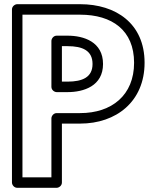

<svg xmlns="http://www.w3.org/2000/svg" viewBox="-20 -870 732 915"><path d="M250 -431H302C379 -431 471 -460.1 471 -565C471 -670.7 379.1 -700 302 -700H250C234.9 -700 225 -685.7 225 -675V-456C225 -440.9 239.3 -431 250 -431ZM275 -481V-650H302C372.9 -650 421 -629.3 421 -565C421 -501.9 373 -481 302 -481ZM87 -800H362C514 -800 619 -725.9 619 -571C619 -416.1 512.4 -331 362 -331H250C234.9 -331 225 -316.7 225 -306V-25H87ZM62 -850C51.3 -850 37 -840.1 37 -825V0C37 10.7 46.9 25 62 25H250C260.7 25 275 15.1 275 0V-281H362C533.6 -281 669 -385.9 669 -571C669 -758.1 532 -850 362 -850Z"/></svg>

Font: Hussar Ekologiczny
Style: Regular
Weight: 400
Foundry: Cannot Into Space Fonts
Version: Version 0.97